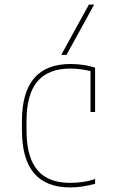

<svg xmlns="http://www.w3.org/2000/svg" viewBox="-20 -810 540 840"><path d="M287 10Q76 10 76 -240V-280Q76 -530 288 -530Q348 -530 396 -514V-320H376V-508L381 -498Q361 -503 336.5 -506.5Q312 -510 288 -510Q191 -510 143.5 -453.5Q96 -397 96 -280V-240Q96 -162 117 -111Q138 -60 180.5 -35Q223 -10 287 -10Q315 -10 343 -14Q371 -18 396 -27V-6Q371 1 343.5 5.5Q316 10 287 10ZM271 -570H248L369 -790H392Z"/></svg>

Font: M PLUS Code Latin Thin
Style: Regular
Weight: 250
Designer: Coji Morishita
Foundry: UNDERFOREST DESIGN
Version: Version 1.002; ttfautohint (v1.8.3)